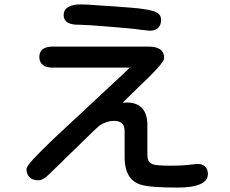

<svg xmlns="http://www.w3.org/2000/svg" viewBox="-20 -793 1040 869"><path d="M344 -773 380 -772 564 -759Q662 -752 690 -736Q709 -726 709 -703Q709 -680 696 -667Q683 -654 658 -654L619 -658Q589 -663 478.5 -672Q368 -681 340 -681Q305 -680 286.5 -691Q268 -702 268 -724Q268 -748 287.5 -760.5Q307 -773 344 -773ZM224 -166 547 -467 567 -487H217Q188 -487 173 -499.5Q158 -512 158 -535Q158 -558 173 -570Q188 -582 217 -582H653Q723 -582 723 -530Q723 -518 692.5 -484Q662 -450 596 -388L535 -328Q542 -329 554 -329Q600 -329 623.5 -303Q647 -277 647 -227V-94Q647 -70 656 -59.5Q665 -49 687 -46Q709 -43 757 -43Q806 -43 843 -48L874 -51Q896 -51 908.5 -39Q921 -27 921 -5Q921 25 886 40.5Q851 56 784 56Q660 56 618 43Q546 22 544 -77V-199Q544 -224 532 -235Q520 -246 493 -246Q466 -246 432 -226L414 -210L395 -192L202 -4Q175 23 153 23Q128 23 114 9.5Q100 -4 100 -28Q100 -39 130 -72Q160 -105 224 -166Z"/></svg>

Font: 寒蝉全圆体 Bold
Style: Regular
Weight: 700
Designer: Warren2060
      Designed by Motoya company      

      [Varela Round]
      Joe Prince(Latin component); Avraham Cornf
Foundry: ChillType
Version: Version 3.200